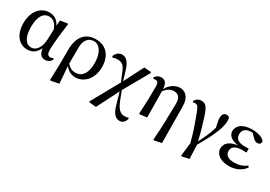

<svg xmlns="http://www.w3.org/2000/svg" viewBox="18 -1398 3479 2470"><g transform="rotate(30 1758.0 -163.5)"><path d="M256 15C318 15 382 -16 418 -100C431 -17 462 16 519 16C563 16 597 -10 613 -43L602 -59C589 -52 578 -47 560 -47C527 -47 509 -69 509 -132C509 -218 527 -385 548 -529L538 -537L435 -520L427 -439C395 -508 339 -543 267 -543C149 -543 43 -444 43 -256C43 -85 132 15 256 15ZM423 -377 417 -221C409 -87 343 -33 286 -33C205 -33 152 -108 152 -265C152 -434 216 -496 289 -496C344 -496 395 -464 423 -377Z M706 205 716 211 834 188 815 -65C851 -15 906 16 970 16C1090 16 1203 -92 1203 -268C1203 -456 1094 -543 959 -543C809 -543 714 -447 714 -244L713 -20ZM814 -101 815 -343C816 -447 867 -509 950 -509C1028 -509 1095 -425 1095 -266C1095 -111 1033 -37 938 -37C885 -37 845 -61 814 -101Z M1737 216C1787 216 1814 188 1831 137L1821 120C1808 128 1786 131 1765 131C1709 131 1663 96 1622 -9L1570 -142L1784 -520L1776 -531L1676 -539L1528 -250L1481 -404C1452 -496 1406 -541 1349 -541C1303 -541 1267 -513 1247 -463L1259 -442C1276 -451 1296 -457 1329 -457C1392 -457 1430 -432 1466 -332L1512 -221L1282 192L1289 202L1390 212L1555 -114L1604 56C1635 170 1682 216 1737 216Z M2241 206 2250 212 2359 189 2354 -350C2353 -499 2278 -543 2206 -543C2147 -543 2066 -504 2024 -418C2019 -510 1984 -539 1930 -539C1888 -539 1858 -515 1841 -487L1848 -471C1859 -474 1868 -474 1878 -474C1913 -474 1927 -458 1927 -404L1925 -201L1915 6L1923 13L2029 0L2025 -385C2060 -441 2113 -467 2159 -467C2222 -467 2265 -434 2262 -332L2254 -4Z M2653 206 2662 212 2768 189 2760 -18C2850 -173 2947 -356 2947 -471C2947 -492 2946 -506 2942 -524C2930 -537 2920 -543 2899 -543C2861 -543 2838 -514 2838 -461C2838 -431 2844 -404 2861 -329C2835 -236 2799 -158 2749 -61C2720 -192 2685 -303 2660 -381C2618 -514 2583 -537 2529 -537C2487 -537 2454 -517 2434 -480L2440 -462C2450 -466 2459 -468 2468 -468C2507 -468 2520 -455 2555 -362C2586 -276 2635 -153 2676 8Z M3251 16C3355 16 3438 -31 3482 -96L3466 -116C3415 -76 3358 -57 3283 -57C3193 -57 3151 -94 3151 -151C3151 -207 3188 -250 3308 -250C3320 -250 3331 -250 3361 -248V-307C3336 -305 3319 -305 3301 -305C3199 -305 3161 -347 3161 -408C3161 -470 3205 -509 3281 -509L3304 -508L3348 -462C3379 -429 3397 -424 3423 -424C3452 -424 3471 -444 3468 -476C3439 -521 3359 -543 3278 -543C3134 -543 3065 -476 3065 -399C3065 -338 3112 -288 3222 -274C3092 -258 3043 -197 3043 -129C3043 -38 3130 16 3251 16Z"/></g></svg>

Font: Noto Serif CJK JP SemiBold
Style: Regular
Weight: 600
Designer: Ryoko NISHIZUKA 西塚涼子 (kana & ideographs); Frank Grießhammer (Latin, Greek & Cyrillic); Wenlong ZHANG 张文龙 (bopomofo); San
Foundry: Adobe
Version: Version 2.001;hotconv 1.1.0;makeotfexe 2.6.0